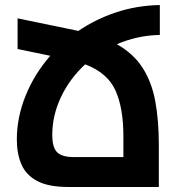

<svg xmlns="http://www.w3.org/2000/svg" viewBox="-20 -744 715 764"><path d="M616 -605Q570 -604 527 -594.5Q484 -585 445 -568Q511 -531 547.5 -474Q584 -417 598 -340.5Q612 -264 612 -168V0H252Q173 0 128.5 -23.5Q84 -47 65.5 -89.5Q47 -132 47 -189Q47 -277 82 -363.5Q117 -450 180 -522L50 -549V-671L292 -621Q359 -667 441 -694.5Q523 -722 616 -724ZM273 -119H471V-202Q471 -314 439.5 -384Q408 -454 319 -488Q258 -432 223 -358.5Q188 -285 188 -207Q188 -157 207.5 -138Q227 -119 273 -119Z"/></svg>

Font: Noto Sans Armenian SemiCondensed
Style: Bold
Weight: 700
Width: 4
Designer: Monotype Design Team
Foundry: Monotype Imaging Inc.
Version: Version 2.008; ttfautohint (v1.8.4.7-5d5b)